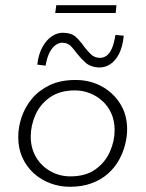

<svg xmlns="http://www.w3.org/2000/svg" viewBox="-20 -709 559 737"><path d="M248 8Q209 8 173 -5.5Q137 -19 109.5 -44Q82 -69 66 -104Q50 -139 50 -183Q50 -221 63 -259.5Q76 -298 102.5 -330Q129 -362 170.5 -382Q212 -402 270 -402Q325 -402 369.5 -378Q414 -354 441 -311.5Q468 -269 468 -212Q468 -184 460 -153Q452 -122 436 -93.5Q420 -65 394 -42Q368 -19 331.5 -5.5Q295 8 248 8ZM250 -32Q309 -32 346.5 -59Q384 -86 402 -127Q420 -168 420 -209Q420 -244 408 -272Q396 -300 374.5 -320Q353 -340 325.5 -351Q298 -362 268 -362Q210 -362 172 -335.5Q134 -309 116 -268Q98 -227 98 -185Q98 -140 118.5 -105.5Q139 -71 174 -51.5Q209 -32 250 -32ZM358 -450Q327 -452 309 -468Q291 -484 276 -503Q265 -518 253 -531Q241 -544 221 -545Q209 -546 195.5 -537.5Q182 -529 171.5 -510Q161 -491 155 -457L123 -461Q128 -502 143.5 -529.5Q159 -557 181 -571Q203 -585 227 -583Q256 -582 273 -565.5Q290 -549 303 -530Q315 -514 328.5 -501Q342 -488 361 -487Q375 -486 387.5 -494Q400 -502 409 -522Q418 -542 423 -575L455 -572Q451 -530 437 -502.5Q423 -475 402.5 -462Q382 -449 358 -450ZM196 -689H427L424 -659H192Z"/></svg>

Font: Josefin Sans Thin Light
Style: Italic
Weight: 300
Italic angle: -7°
Version: Version 2.000